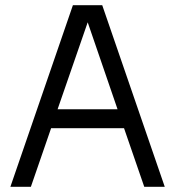

<svg xmlns="http://www.w3.org/2000/svg" viewBox="-20 -720 675 740"><path d="M374 -700 615 0H536L458 -226H177L99 0H20L261 -700ZM318 -634 202 -299H433Z"/></svg>

Font: MedMera Sans
Style: Regular
Weight: 400
Designer: Kasper Nordkvist
Foundry: UNCUT.wtf
Version: Version 1.300